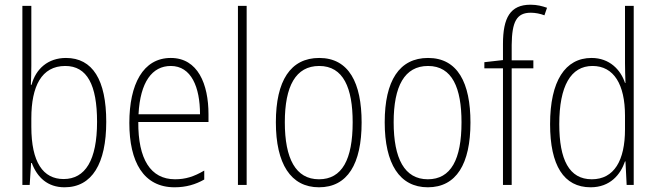

<svg xmlns="http://www.w3.org/2000/svg" viewBox="-20 -878 2785 815"><path d="M113 -599V-853H75V-93H106L112 -186H115C138 -125 182 -83 254 -83C371 -83 431 -184 431 -361C431 -539 373 -632 260 -632C184 -632 132 -586 114 -518H111C112 -541 113 -573 113 -599ZM257 -598C350 -598 392 -517 392 -361C392 -198 342 -118 250 -118C163 -118 113 -189 113 -340V-376C113 -511 156 -598 257 -598Z M705 -632C587 -632 529 -520 529 -356C529 -191 589 -83 721 -83C770 -83 810 -95 847 -116V-154C803 -128 767 -117 723 -117C619 -117 566 -203 567 -360H865V-393C865 -521 820 -632 705 -632ZM705 -598C792 -598 829 -508 829 -393H568C575 -530 626 -598 705 -598Z M1027 -93V-853H990V-93Z M1515 -358C1515 -526 1461 -632 1335 -632C1213 -632 1151 -535 1151 -359C1151 -183 1214 -83 1334 -83C1455 -83 1515 -182 1515 -358ZM1189 -359C1189 -512 1235 -598 1335 -598C1438 -598 1477 -504 1477 -359C1477 -201 1432 -117 1334 -117C1235 -117 1189 -205 1189 -359Z M1977 -358C1977 -526 1923 -632 1797 -632C1675 -632 1613 -535 1613 -359C1613 -183 1676 -83 1796 -83C1917 -83 1977 -182 1977 -358ZM1651 -359C1651 -512 1697 -598 1797 -598C1900 -598 1939 -504 1939 -359C1939 -201 1894 -117 1796 -117C1697 -117 1651 -205 1651 -359Z M2244 -588V-622H2152V-687C2153 -786 2173 -824 2233 -824C2252 -824 2273 -820 2291 -813L2302 -845C2282 -852 2260 -858 2232 -858C2146 -858 2115 -803 2115 -691V-623L2036 -614V-588H2115V-93H2152V-588Z M2487 -83C2570 -83 2614 -137 2633 -193H2635L2640 -93H2670V-853H2633V-610C2633 -584 2634 -556 2635 -526H2633C2615 -581 2568 -632 2491 -632C2379 -632 2315 -534 2315 -351C2315 -176 2373 -83 2487 -83ZM2492 -117C2396 -117 2354 -200 2354 -351C2354 -513 2403 -598 2495 -598C2586 -598 2633 -519 2633 -387V-329C2633 -197 2587 -117 2492 -117Z"/></svg>

Font: Noto Sans Kannada UI Condensed ExtraLight
Style: Regular
Weight: 200
Width: 3
Designer: Jelle Bosma - Monotype Design Team
Foundry: Monotype Imaging Inc.
Version: Version 2.005